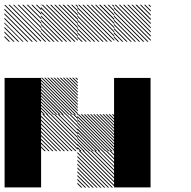

<svg xmlns="http://www.w3.org/2000/svg" viewBox="-21 -856 874 877"><path d="M500.8 -162.5 495.8 -167.5H500.8ZM500.8 -145 478.3 -167.5H484.2L500.8 -150.8ZM500.8 -127.5 460.8 -167.5H466.7L500.8 -133.3ZM500.8 -110 443.3 -167.5H449.2L500.8 -115.8ZM500.8 -92.5 425.8 -167.5H430.8L500.8 -97.5ZM500.8 -75 408.3 -167.5H414.2L500.8 -80.8ZM500.8 -57.5 390.8 -167.5H396.7L500.8 -63.3ZM500.8 -40 373.3 -167.5H379.2L500.8 -45.8ZM500.8 -22.5 355.8 -167.5H361.7L500.8 -28.3ZM500.8 -5 338.3 -167.5H344.2L500.8 -10.8ZM489.2 0.8 332.5 -155.8V-161.7L495 0.8ZM471.7 0.8 332.5 -138.3V-144.2L477.5 0.8ZM454.2 0.8 332.5 -120.8V-126.7L460 0.8ZM436.7 0.8 332.5 -103.3V-109.2L442.5 0.8ZM419.2 0.8 332.5 -85.8V-91.7L425 0.8ZM401.7 0.8 332.5 -68.3V-74.2L407.5 0.8ZM384.2 0.8 332.5 -50.8V-56.7L390 0.8ZM366.7 0.8 332.5 -33.3V-39.2L372.5 0.8ZM349.2 0.8 332.5 -15.8V-21.7L355 0.8ZM500.8 -167.5H501.7L500.8 -168.3ZM500.8 -322.5 489.2 -334.2H495L500.8 -328.3ZM500.8 -308.3 475 -334.2H480.8L500.8 -314.2ZM500.8 -294.2 460.8 -334.2H466.7L500.8 -300ZM500.8 -280 446.7 -334.2H452.5L500.8 -285.8ZM500.8 -265.8 432.5 -334.2H438.3L500.8 -271.7ZM500.8 -251.7 418.3 -334.2H424.2L500.8 -257.5ZM500.8 -237.5 404.2 -334.2H410L500.8 -243.3ZM500.8 -223.3 390 -334.2H395.8L500.8 -229.2ZM500.8 -209.2 375.8 -334.2H381.7L500.8 -215ZM500.8 -195 361.7 -334.2H367.5L500.8 -200.8ZM500.8 -180.8 347.5 -334.2H353.3L500.8 -186.7ZM500.8 -166.7 333.3 -334.2H339.2L500.8 -172.5ZM487.5 -165.8 332.5 -320.8V-326.7L493.3 -165.8ZM473.3 -165.8 332.5 -306.7V-312.5L479.2 -165.8ZM459.2 -165.8 332.5 -292.5V-298.3L465 -165.8ZM445 -165.8 332.5 -278.3V-284.2L450.8 -165.8ZM430 -165.8 332.5 -263.3V-270L436.7 -165.8ZM416.7 -165.8 332.5 -250V-255.8L422.5 -165.8ZM402.5 -165.8 332.5 -235.8V-241.7L408.3 -165.8ZM388.3 -165.8 332.5 -221.7V-227.5L394.2 -165.8ZM374.2 -165.8 332.5 -207.5V-213.3L380 -165.8ZM360 -165.8 332.5 -193.3V-199.2L365.8 -165.8ZM345.8 -165.8 332.5 -179.2V-185L351.7 -165.8ZM334.2 -329.2 329.2 -334.2H334.2ZM334.2 -311.7 311.7 -334.2H317.5L334.2 -317.5ZM334.2 -294.2 294.2 -334.2H300L334.2 -300ZM334.2 -276.7 276.7 -334.2H282.5L334.2 -282.5ZM334.2 -259.2 259.2 -334.2H264.2L334.2 -264.2ZM334.2 -241.7 241.7 -334.2H247.5L334.2 -247.5ZM334.2 -224.2 224.2 -334.2H230L334.2 -230ZM334.2 -206.7 206.7 -334.2H212.5L334.2 -212.5ZM334.2 -189.2 189.2 -334.2H195L334.2 -195ZM334.2 -171.7 171.7 -334.2H177.5L334.2 -177.5ZM322.5 -165.8 165.8 -322.5V-328.3L328.3 -165.8ZM305 -165.8 165.8 -305V-310.8L310.8 -165.8ZM287.5 -165.8 165.8 -287.5V-293.3L293.3 -165.8ZM270 -165.8 165.8 -270V-275.8L275.8 -165.8ZM252.5 -165.8 165.8 -252.5V-258.3L258.3 -165.8ZM235 -165.8 165.8 -235V-240.8L240.8 -165.8ZM217.5 -165.8 165.8 -217.5V-223.3L223.3 -165.8ZM200 -165.8 165.8 -200V-205.8L205.8 -165.8ZM182.5 -165.8 165.8 -182.5V-188.3L188.3 -165.8ZM334.2 -334.2H335L334.2 -335ZM334.2 -489.2 322.5 -500.8H328.3L334.2 -495ZM334.2 -475 308.3 -500.8H314.2L334.2 -480.8ZM334.2 -460.8 294.2 -500.8H300L334.2 -466.7ZM334.2 -446.7 280 -500.8H285.8L334.2 -452.5ZM334.2 -432.5 265.8 -500.8H271.7L334.2 -438.3ZM334.2 -418.3 251.7 -500.8H257.5L334.2 -424.2ZM334.2 -404.2 237.5 -500.8H243.3L334.2 -410ZM334.2 -390 223.3 -500.8H229.2L334.2 -395.8ZM334.2 -375.8 209.2 -500.8H215L334.2 -381.7ZM334.2 -361.7 195 -500.8H200.8L334.2 -367.5ZM334.2 -347.5 180.8 -500.8H186.7L334.2 -353.3ZM334.2 -333.3 166.7 -500.8H172.5L334.2 -339.2ZM320.8 -332.5 165.8 -487.5V-493.3L326.7 -332.5ZM306.7 -332.5 165.8 -473.3V-479.2L312.5 -332.5ZM292.5 -332.5 165.8 -459.2V-465L298.3 -332.5ZM278.3 -332.5 165.8 -445V-450.8L284.2 -332.5ZM263.3 -332.5 165.8 -430V-436.7L270 -332.5ZM250 -332.5 165.8 -416.7V-422.5L255.8 -332.5ZM235.8 -332.5 165.8 -402.5V-408.3L241.7 -332.5ZM221.7 -332.5 165.8 -388.3V-394.2L227.5 -332.5ZM207.5 -332.5 165.8 -374.2V-380L213.3 -332.5ZM193.3 -332.5 165.8 -360V-365.8L199.2 -332.5ZM179.2 -332.5 165.8 -345.8V-351.7L185 -332.5ZM667.5 -822.5 655.8 -834.2H661.7L667.5 -828.3ZM667.5 -803.3 636.7 -834.2H642.5L667.5 -809.2ZM667.5 -784.2 617.5 -834.2H623.3L667.5 -790ZM667.5 -764.2 597.5 -834.2H604.2L667.5 -770.8ZM667.5 -745.8 579.2 -834.2H585L667.5 -751.7ZM667.5 -726.7 560 -834.2H565.8L667.5 -732.5ZM667.5 -707.5 540.8 -834.2H546.7L667.5 -713.3ZM667.5 -688.3 521.7 -834.2H527.5L667.5 -694.2ZM667.5 -669.2 502.5 -834.2H508.3L667.5 -675ZM651.7 -665.8 499.2 -818.3V-824.2L657.5 -665.8ZM632.5 -665.8 499.2 -799.2V-805L638.3 -665.8ZM613.3 -665.8 499.2 -780V-785.8L619.2 -665.8ZM594.2 -665.8 499.2 -760.8V-766.7L600 -665.8ZM575 -665.8 499.2 -741.7V-747.5L580.8 -665.8ZM555.8 -665.8 499.2 -722.5V-728.3L561.7 -665.8ZM536.7 -665.8 499.2 -703.3V-709.2L542.5 -665.8ZM517.5 -665.8 499.2 -684.2V-690L523.3 -665.8ZM500.8 -822.5 489.2 -834.2H495L500.8 -828.3ZM500.8 -803.3 470 -834.2H475.8L500.8 -809.2ZM500.8 -784.2 450.8 -834.2H456.7L500.8 -790ZM500.8 -764.2 430.8 -834.2H437.5L500.8 -770.8ZM500.8 -745.8 412.5 -834.2H418.3L500.8 -751.7ZM500.8 -726.7 393.3 -834.2H399.2L500.8 -732.5ZM500.8 -707.5 374.2 -834.2H380L500.8 -713.3ZM500.8 -688.3 355 -834.2H360.8L500.8 -694.2ZM500.8 -669.2 335.8 -834.2H341.7L500.8 -675ZM485 -665.8 332.5 -818.3V-824.2L490.8 -665.8ZM465.8 -665.8 332.5 -799.2V-805L471.7 -665.8ZM446.7 -665.8 332.5 -780V-785.8L452.5 -665.8ZM427.5 -665.8 332.5 -760.8V-766.7L433.3 -665.8ZM408.3 -665.8 332.5 -741.7V-747.5L414.2 -665.8ZM389.2 -665.8 332.5 -722.5V-728.3L395 -665.8ZM370 -665.8 332.5 -703.3V-709.2L375.8 -665.8ZM350.8 -665.8 332.5 -684.2V-690L356.7 -665.8ZM334.2 -822.5 322.5 -834.2H328.3L334.2 -828.3ZM334.2 -803.3 303.3 -834.2H309.2L334.2 -809.2ZM334.2 -784.2 284.2 -834.2H290L334.2 -790ZM334.2 -764.2 264.2 -834.2H270.8L334.2 -770.8ZM334.2 -745.8 245.8 -834.2H251.7L334.2 -751.7ZM334.2 -726.7 226.7 -834.2H232.5L334.2 -732.5ZM334.2 -707.5 207.5 -834.2H213.3L334.2 -713.3ZM334.2 -688.3 188.3 -834.2H194.2L334.2 -694.2ZM334.2 -669.2 169.2 -834.2H175L334.2 -675ZM318.3 -665.8 165.8 -818.3V-824.2L324.2 -665.8ZM299.2 -665.8 165.8 -799.2V-805L305 -665.8ZM280 -665.8 165.8 -780V-785.8L285.8 -665.8ZM260.8 -665.8 165.8 -760.8V-766.7L266.7 -665.8ZM241.7 -665.8 165.8 -741.7V-747.5L247.5 -665.8ZM222.5 -665.8 165.8 -722.5V-728.3L228.3 -665.8ZM203.3 -665.8 165.8 -703.3V-709.2L209.2 -665.8ZM184.2 -665.8 165.8 -684.2V-690L190 -665.8ZM167.5 -830 163.3 -834.2H167.5ZM167.5 -809.2 142.5 -834.2H148.3L167.5 -815ZM167.5 -788.3 121.7 -834.2H127.5L167.5 -794.2ZM167.5 -767.5 100.8 -834.2H106.7L167.5 -773.3ZM167.5 -746.7 80 -834.2H85.8L167.5 -752.5ZM167.5 -725.8 59.2 -834.2H65L167.5 -731.7ZM167.5 -705 38.3 -834.2H43.3L167.5 -710ZM167.5 -684.2 17.5 -834.2H23.3L167.5 -690ZM165 -665.8 -0.8 -831.7 2.5 -834.2 167.5 -669.2ZM144.2 -665.8 -0.8 -810.8V-816.7L150 -665.8ZM123.3 -665.8 -0.8 -790V-795.8L129.2 -665.8ZM102.5 -665.8 -0.8 -769.2V-775L108.3 -665.8ZM81.7 -665.8 -0.8 -748.3V-753.3L86.7 -665.8ZM60.8 -665.8 -0.8 -727.5V-733.3L66.7 -665.8ZM40 -665.8 -0.8 -706.7V-712.5L45.8 -665.8ZM19.2 -665.8 -0.8 -685.8V-691.7L25 -665.8ZM167.5 -834.2H169.2L167.5 -835.8ZM500 -166.7H666.7V0H500ZM0 -166.7H166.7V0H0ZM500 -333.3H666.7V0H500ZM0 -333.3H166.7V0H0ZM500 -500H666.7V-166.7H500ZM0 -500H166.7V-166.7H0Z"/></svg>

Font: 0xA000-Pixelated
Style: Pixelated
Weight: 400
Version: Version 0.1